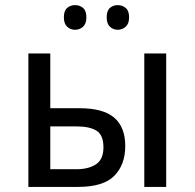

<svg xmlns="http://www.w3.org/2000/svg" viewBox="-20 -733 763 753"><path d="M230.5 -665Q230.5 -690.9 243.4 -701.9Q256.3 -712.9 274.4 -712.9Q292.5 -712.9 305.7 -701.9Q318.8 -690.9 318.8 -665Q318.8 -640.1 305.7 -628.2Q292.5 -616.2 274.4 -616.2Q256.3 -616.2 243.4 -628.2Q230.5 -640.1 230.5 -665ZM398.4 -665Q398.4 -690.9 411.1 -701.9Q423.8 -712.9 441.9 -712.9Q459.5 -712.9 472.9 -701.9Q486.3 -690.9 486.3 -665Q486.3 -640.1 472.9 -628.2Q459.5 -616.2 441.9 -616.2Q423.8 -616.2 411.1 -628.2Q398.4 -640.1 398.4 -665ZM286.6 0H91.3V-523.4H177.2V-308.6H291.5Q384.8 -308.6 428 -271.5Q471.2 -234.4 471.2 -160.2Q471.2 -86.9 428.2 -43.5Q385.3 0 286.6 0ZM631.8 0H545.9V-523.4H631.8ZM177.2 -69.3H279.3Q327.1 -69.3 356.4 -88.6Q385.7 -107.9 385.7 -155.3Q385.7 -203.1 358.9 -220.2Q332 -237.3 279.8 -237.3H177.2Z"/></svg>

Font: Lunasima
Style: Regular
Weight: 400
Designer: The DocRepair Project, Monotype Design Team
Foundry: Google
Version: Version 2.009